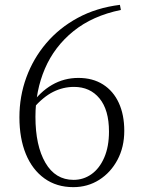

<svg xmlns="http://www.w3.org/2000/svg" viewBox="-20 -757 584 791"><path d="M282 14Q213 14 163 -22Q113 -58 86.5 -122.5Q60 -187 60 -274Q60 -360 88.5 -438Q117 -516 170.5 -579Q224 -642 300.5 -683.5Q377 -725 474 -737L478 -716Q361 -692 282.5 -628.5Q204 -565 165 -474Q126 -383 126 -276Q126 -157 167 -86.5Q208 -16 283 -16Q324 -16 357 -39.5Q390 -63 409.5 -108Q429 -153 429 -215Q429 -304 390 -351.5Q351 -399 285 -399Q240 -399 199 -378.5Q158 -358 116 -310L98 -321H104Q185 -436 303 -436Q362 -436 404.5 -409Q447 -382 469.5 -333Q492 -284 492 -218Q492 -151 464 -98.5Q436 -46 388.5 -16Q341 14 282 14Z"/></svg>

Font: Noto Serif KR
Style: Regular
Weight: 200
Designer: Ryoko NISHIZUKA 西塚涼子 (kana & ideographs); Frank Grießhammer (Latin, Greek & Cyrillic); Wenlong ZHANG 张文龙 (bopomofo); San
Foundry: Adobe
Version: Version 2.001;hotconv 1.1.0;makeotfexe 2.6.0